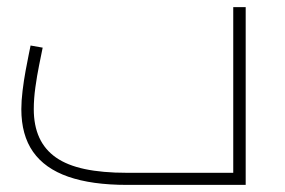

<svg xmlns="http://www.w3.org/2000/svg" viewBox="-20 -520 801 540"><path d="M337 0Q238 0 172 -23Q106 -46 73 -93Q40 -140 40 -213Q40 -236 43.5 -265Q47 -294 52 -321Q57 -348 61 -367.5Q65 -387 66 -392L100 -386Q96 -366 90 -336.5Q84 -307 79.5 -274.5Q75 -242 75 -213Q75 -167 90.5 -133Q106 -99 137.5 -77Q169 -55 218.5 -44.5Q268 -34 337 -34H636V-500H671V0Z"/></svg>

Font: Cairo Play ExtraLight
Style: Regular
Weight: 250
Version: Version 3.119